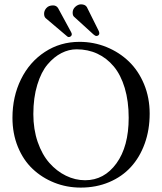

<svg xmlns="http://www.w3.org/2000/svg" viewBox="-20 -850 742 880"><path d="M182.1 -787.1Q182.1 -801.3 192.6 -813.2Q203.1 -825.2 223.1 -825.2Q238.3 -825.2 246.1 -813L305.2 -704.1Q309.1 -697.3 309.1 -692.9Q309.1 -687.5 304.7 -683.8Q300.3 -680.2 295.9 -680.2Q291 -680.2 288.1 -683.1L189 -767.1Q182.1 -773.9 182.1 -787.1ZM313 -792Q313 -808.1 325.4 -819.1Q337.9 -830.1 351.1 -830.1Q370.1 -830.1 377.9 -817.9L432.6 -708Q435.1 -703.1 435.1 -696.8Q435.1 -691.9 431.2 -688.5Q427.2 -685.1 421.9 -685.1Q416.5 -685.1 408.2 -692.4L319.8 -772.9Q313 -778.3 313 -792ZM331.1 -624Q295.4 -624 261.5 -606.7Q227.5 -589.4 198.2 -554.9Q168.9 -520.5 150.9 -461.4Q132.8 -402.3 132.8 -327.1Q132.8 -257.3 152.8 -199.2Q172.9 -141.1 206.3 -103.3Q239.7 -65.4 282.2 -44.7Q324.7 -23.9 370.1 -23.9Q457.5 -23.9 513.7 -101.3Q569.8 -178.7 569.8 -310.1Q569.8 -386.2 551.8 -446.5Q533.7 -506.8 501.5 -545.4Q469.2 -584 426 -604Q382.8 -624 331.1 -624ZM666 -329.1Q666 -254.9 643.3 -191.9Q620.6 -128.9 579.8 -84.5Q539.1 -40 480 -15.1Q420.9 9.8 350.1 9.8Q285.6 9.8 228.8 -12.9Q171.9 -35.6 129.2 -76.2Q86.4 -116.7 61.8 -177.2Q37.1 -237.8 37.1 -310.1Q37.1 -407.2 76.2 -486.6Q115.2 -565.9 185.8 -612.1Q256.3 -658.2 344.2 -658.2Q409.7 -658.2 468.3 -634.3Q526.9 -610.4 570.8 -568.1Q614.7 -525.9 640.4 -463.9Q666 -401.9 666 -329.1Z"/></svg>

Font: Linux Libertine G
Style: Regular
Weight: 400
Designer: Philipp H. Poll
Foundry: Philipp H. Poll
Version: Version 4.7.5